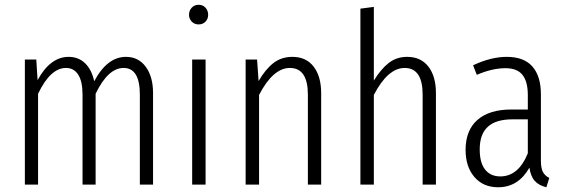

<svg xmlns="http://www.w3.org/2000/svg" viewBox="-20 -772 2366 803"><path d="M506.8 -534.2Q559.1 -534.2 589.6 -492.7Q620.1 -451.2 620.1 -382.8V0H564.9V-376Q564.9 -487.8 497.1 -487.8Q431.6 -487.8 379.9 -379.9V0H325.2V-376Q325.2 -431.6 307.1 -459.7Q289.1 -487.8 255.9 -487.8Q190.9 -487.8 139.2 -379.9V0H84V-522.9H131.8L137.2 -437Q190.4 -534.2 267.1 -534.2Q308.6 -534.2 336.2 -507.1Q363.8 -480 374 -432.1Q428.2 -534.2 506.8 -534.2Z M810.5 -752Q828.6 -752 839.6 -739.7Q850.6 -727.5 850.6 -710Q850.6 -693.4 839.6 -681.6Q828.6 -669.9 810.5 -669.9Q793 -669.9 781.7 -681.9Q770.5 -693.8 770.5 -710Q770.5 -727.5 781.7 -739.7Q793 -752 810.5 -752ZM839.8 -522.9V0H783.7V-522.9Z M1203.1 -534.2Q1260.3 -534.2 1291.7 -493.4Q1323.2 -452.6 1323.2 -382.8V0H1267.6V-376Q1267.6 -487.8 1192.4 -487.8Q1122.1 -487.8 1063.5 -375V0H1007.3V-522.9H1055.2L1061.5 -433.1Q1090.3 -482.4 1123.5 -508.3Q1156.7 -534.2 1203.1 -534.2Z M1683.1 -534.2Q1740.2 -534.2 1771.7 -493.4Q1803.2 -452.6 1803.2 -382.8V0H1747.6V-376Q1747.6 -487.8 1672.4 -487.8Q1602.1 -487.8 1543.5 -375V0H1487.3V-735.8L1543.5 -743.2V-435.1Q1572.8 -482.9 1605.5 -508.5Q1638.2 -534.2 1683.1 -534.2Z M2242.2 -100.1Q2242.2 -68.8 2250.7 -52.7Q2259.3 -36.6 2277.3 -27.8L2265.1 11.2Q2233.9 3.9 2216.6 -15.4Q2199.2 -34.7 2194.3 -70.8Q2147.5 11.2 2063.5 11.2Q2001 11.2 1964.1 -31.7Q1927.2 -74.7 1927.2 -145Q1927.2 -227.1 1976.8 -270.5Q2026.4 -314 2118.2 -314H2187.5V-374Q2187.5 -431.2 2165 -459Q2142.6 -486.8 2094.2 -486.8Q2038.6 -486.8 1974.1 -459L1958.5 -499Q2033.7 -534.2 2099.1 -534.2Q2171.4 -534.2 2206.8 -493.7Q2242.2 -453.1 2242.2 -377.9ZM2072.3 -34.2Q2148.4 -34.2 2187.5 -130.9V-272.9H2123.5Q2054.2 -272.9 2020.3 -241.9Q1986.3 -210.9 1986.3 -147Q1986.3 -91.3 2009 -62.7Q2031.7 -34.2 2072.3 -34.2Z"/></svg>

Font: Fira Sans Compressed Light
Style: Regular
Weight: 300
Width: 1
Designer: Carrois Corporate & Edenspiekermann AG
Foundry: Carrois Corporate GbR & Edenspiekermann AG
Version: Version 4.203;PS 004.203;hotconv 1.0.88;makeotf.lib2.5.64775